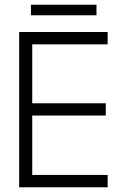

<svg xmlns="http://www.w3.org/2000/svg" viewBox="-20 -796 561 816"><path d="M61.5 -660H437.5V-607.5H117V-357H429.5V-305H117V-52.5H437.5V0H61.5ZM111.5 -731V-776H390V-731Z"/></svg>

Font: League Spartan Thin Light
Style: Regular
Weight: 300
Version: Version 2.002